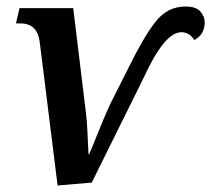

<svg xmlns="http://www.w3.org/2000/svg" viewBox="-20 -561 649 590"><path d="M157 9 262 0 420 -319Q485 -462 537 -462Q562 -462 577 -438Q609 -455 609 -492Q609 -511 595.5 -526Q582 -541 550 -541Q494 -541 457 -493Q420 -445 376 -355L320 -244Q298 -196 281 -153Q264 -110 254 -87H252Q250 -130 248.5 -160Q247 -190 244 -215L205 -536H40L29 -489H43Q95 -489 102 -432Z"/></svg>

Font: Noto Serif SemiCondensed Semi
Style: Italic
Weight: 600
Width: 4
Italic angle: -12°
Designer: Monotype Design Team
Foundry: Monotype Imaging Inc.
Version: Version 1.901